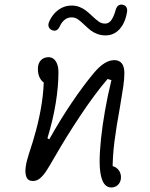

<svg xmlns="http://www.w3.org/2000/svg" viewBox="-20 -784 660 846"><path d="M419 -72Q419 -114 425 -172Q431 -230 442.8 -297Q454.5 -364 471 -431L454 -436Q396 -368 333 -273Q270 -178 223.5 -96.5L221.5 -93.5Q198 -52 184.2 -31Q170.5 -10 156.2 1.8Q142 13.5 125 13.5Q103.5 13.5 96.5 -4Q89.5 -21.5 93.2 -48.2Q97 -75 107.5 -106.5Q125.5 -160 138.5 -208.5Q155 -270 164.2 -330.5Q173.5 -391 173.5 -454.5L198.5 -412.5Q184.5 -412.5 172.8 -420.5Q161 -428.5 154 -443.8Q147 -459 147 -480.5Q147 -497.5 153.5 -509.2Q160 -521 170.8 -526.5Q181.5 -532 194 -532Q206.5 -532 216.2 -524.5Q226 -517 231.8 -502Q237.5 -487 237.5 -465Q237.5 -403 225.5 -329.2Q213.5 -255.5 189 -175L197 -170Q246 -257.5 297.5 -333.5Q349 -409.5 394.5 -463.5Q417.5 -491 439.8 -505Q462 -519 483.5 -519Q497.5 -519 507.5 -512.8Q517.5 -506.5 522.8 -493.8Q528 -481 528 -461Q528 -436 523.2 -403Q518.5 -370 508.5 -312Q493 -227.5 484.5 -161.8Q476 -96 476 -30L459.5 -54Q477 -54 489 -46.8Q501 -39.5 507 -28Q513 -16.5 513 -3Q513 10.5 507.2 20.8Q501.5 31 491.8 36.5Q482 42 470.5 42Q444.5 42 431.8 12.5Q419 -17 419 -72ZM352 -674.5Q335 -691 322.8 -699.2Q310.5 -707.5 295.5 -707.5Q278.5 -707.5 265.2 -697Q252 -686.5 244.5 -670Q238.5 -657 231 -652Q223.5 -647 212.5 -650Q205 -652 200 -657Q195 -662 193.5 -669.5Q192 -677 195.5 -685.5Q204 -706.5 218.2 -723Q232.5 -739.5 252.2 -749.5Q272 -759.5 295.5 -759.5Q315 -759.5 331 -753Q347 -746.5 358.5 -737.5Q370 -728.5 386 -713.5Q404.5 -696 416.5 -688Q428.5 -680 443 -680Q460 -680 471 -696Q482 -712 490 -741Q493.5 -754 502 -760Q510.5 -766 523 -762.5Q533 -760 537.5 -751.2Q542 -742.5 539.5 -729.5Q534 -697.5 520.8 -674.8Q507.5 -652 488.5 -640Q469.5 -628 445.5 -628Q425 -628 408.2 -634.5Q391.5 -641 379.5 -650.2Q367.5 -659.5 352 -674.5Z"/></svg>

Font: Monaspace Radon Var
Style: Regular
Weight: 400
Designer: Riley Cran and the Lettermatic Team
Version: Version 1.000 (Monaspace Radon Var)